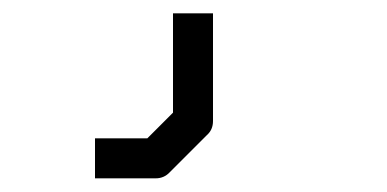

<svg xmlns="http://www.w3.org/2000/svg" viewBox="-20 -195 580 288"><path d="M239.5 -175H299.5V-13.5Q299.5 -0.5 290.5 7.5L234.5 63.5Q226 72.5 213.5 72.5H122.5V12.5H201L239.5 -26Z"/></svg>

Font: IBM 3270
Style: Regular
Weight: 400
Monospace: yes
Version: Version 2.3.1